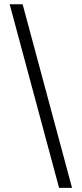

<svg xmlns="http://www.w3.org/2000/svg" viewBox="-20 -782 388 911"><path d="M260.3 109.4 25.9 -761.7H87.4L321.8 109.4Z"/></svg>

Font: Inter Light
Style: Regular
Weight: 300
Designer: Rasmus Andersson
Foundry: rsms
Version: Version 4.000;git-a52131595